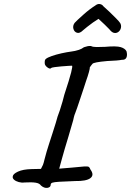

<svg xmlns="http://www.w3.org/2000/svg" viewBox="-20 -877 646 947"><path d="M182 38Q175 27 155.5 24Q136 21 101 23Q87 25 72.5 21Q58 17 49.5 9.5Q41 2 43 -7Q44 -19 68.5 -30.5Q93 -42 136 -43L182 -44L192 -64Q196 -75 199.5 -90.5Q203 -106 210 -129Q214 -143 222 -167.5Q230 -192 239 -220Q248 -248 255 -270.5Q262 -293 264 -302Q268 -311 275 -332.5Q282 -354 288.5 -376.5Q295 -399 297 -409Q323 -488 331 -520Q339 -552 335 -553Q331 -553 315.5 -552Q300 -551 282 -549.5Q264 -548 250 -546Q236 -544 233 -542Q228 -535 216 -543Q204 -551 201 -561Q200 -570 201 -577Q202 -584 207 -587Q214 -593 235 -600.5Q256 -608 283 -614Q310 -620 333 -623Q350 -625 367 -630.5Q384 -636 394 -644Q403 -647 411.5 -649Q420 -651 429 -650Q437 -645 456.5 -645Q476 -645 498 -646Q554 -651 575.5 -644.5Q597 -638 604 -624Q609 -605 603.5 -593Q598 -581 581 -582Q572 -580 553.5 -578.5Q535 -577 509 -576Q441 -570 436 -562Q432 -558 429.5 -554Q427 -550 423 -545Q424 -541 418.5 -521Q413 -501 405 -479Q401 -466 393 -442Q385 -418 376.5 -392.5Q368 -367 361 -346.5Q354 -326 351 -319Q347 -310 344.5 -299.5Q342 -289 341 -284Q327 -235 317 -201.5Q307 -168 299.5 -143.5Q292 -119 286 -96Q280 -73 272 -45Q272 -45 288.5 -46.5Q305 -48 331 -50Q378 -55 396 -56Q414 -57 418.5 -53.5Q423 -50 426 -41Q446 -14 426 1.5Q406 17 350 16Q298 18 272.5 19.5Q247 21 238.5 24Q230 27 230 34Q230 47 214 49.5Q198 52 182 38ZM390 -728Q373 -711 359.5 -715.5Q346 -720 342 -735Q338 -750 348 -764Q351 -768 363 -779Q375 -790 391 -804.5Q407 -819 423 -831Q439 -843 449 -849Q461 -859 472.5 -857Q484 -855 490 -846Q502 -836 519 -819.5Q536 -803 552 -787Q568 -771 573 -763Q579 -752 576.5 -740Q574 -728 565 -720.5Q556 -713 544 -714.5Q532 -716 519 -733Q512 -740 496.5 -755.5Q481 -771 466 -784Q454 -777 438.5 -766Q423 -755 410 -744.5Q397 -734 390 -728Z"/></svg>

Font: Caveat SemiBold
Style: Regular
Weight: 600
Designer: Pablo Impallari
Foundry: Pablo Impallari
Version: Version 2.000